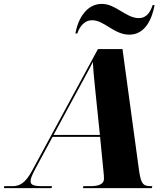

<svg xmlns="http://www.w3.org/2000/svg" viewBox="-77 -966 862 986"><path d="M587 -788C667 -788 703 -865 717 -940H707C694 -902 675 -873 636 -873C570 -873 518 -946 446 -946C368 -946 324 -871 310 -794H320C329 -821 351 -862 396 -862C459 -862 508 -788 587 -788ZM-57 0H188L190 -10H141C97 -10 80 -16 80 -35C80 -49 86 -64 106 -102L193 -263H437L455 -80C456 -69 457 -59 457 -48C457 -21 431 -10 387 -10H351L349 0H703L705 -10H699C657 -10 647 -22 637 -91L552 -714H426L87 -88C52 -24 23 -10 -13 -10H-55ZM329 -515C361 -575 381 -609 400 -648C402 -603 406 -565 412 -506L436 -273H198Z"/></svg>

Font: Noto Serif Display ExtraBold
Style: Italic
Weight: 800
Italic angle: -12°
Designer: Monotype Design Team
Foundry: Monotype Imaging Inc.
Version: Version 2.009